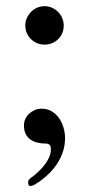

<svg xmlns="http://www.w3.org/2000/svg" viewBox="-20 -474 294 634"><path d="M63.5 -390.1Q63.5 -402.8 68.6 -414.3Q73.7 -425.8 82.3 -434.6Q90.8 -443.4 102.3 -448.5Q113.8 -453.6 127 -453.6Q140.1 -453.6 151.6 -448.5Q163.1 -443.4 171.9 -434.6Q180.7 -425.8 185.5 -414.1Q190.4 -402.3 190.4 -389.6Q190.4 -376 185.5 -364.5Q180.7 -353 171.9 -344.5Q163.1 -335.9 151.6 -331.3Q140.1 -326.7 127 -326.7Q113.8 -326.7 102.3 -331.5Q90.8 -336.4 82.3 -344.7Q73.7 -353 68.6 -364.7Q63.5 -376.5 63.5 -390.1ZM72.8 127Q72.8 123 75.7 119.4Q78.6 115.7 82.5 112.8Q86.4 109.9 90.1 107.4Q93.8 105 95.7 103Q104 95.7 113.3 86.4Q122.6 77.1 130.1 66.4Q137.7 55.7 142.8 44.2Q147.9 32.7 147.9 20Q147.9 17.1 147.7 13.7Q147.5 10.3 145.8 7.1Q144 3.9 140.4 2Q136.7 0 129.9 0Q115.7 0 103 -3.2Q90.3 -6.3 80.6 -13.2Q70.8 -20 64.9 -31.5Q59.1 -43 59.1 -60.1Q59.1 -71.8 64 -81.8Q68.8 -91.8 76.9 -99.1Q85 -106.4 95.5 -110.8Q106 -115.2 116.7 -115.2Q136.2 -115.2 150.9 -106.4Q165.5 -97.7 175.3 -83.5Q185.1 -69.3 189.9 -52Q194.8 -34.7 194.8 -18.1Q194.8 4.4 188.5 24.7Q182.1 44.9 170.9 63Q159.7 81.1 144.3 96.7Q128.9 112.3 110.4 125.5Q103.5 130.4 95.2 135.3Q86.9 140.1 80.1 140.1Q75.2 140.1 74 135.5Q72.8 130.9 72.8 127Z"/></svg>

Font: Kurinto Book Core
Style: Regular
Weight: 400
Designer: Kurinto was developed by Clint Goss from a range of fonts that are compatible with the SIL Open Font License Version 1.1
Foundry: Clinton F. Goss
Version: Version 2.196; July 25, 2020